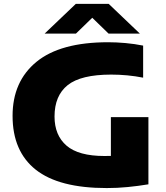

<svg xmlns="http://www.w3.org/2000/svg" viewBox="-20 -970 866 1000"><path d="M536 9.5Q287 9.5 166.2 -86.2Q45.5 -182 45.5 -366.5Q45.5 -546 170 -648Q294.5 -750 543 -750Q585.5 -750 633.2 -745.8Q681 -741.5 725.5 -732.5V-565.5Q685.5 -573.5 643.2 -577.5Q601 -581.5 559 -581.5Q401.5 -581.5 332.8 -526.8Q264 -472 264 -363Q264 -265.5 326.5 -211.5Q389 -157.5 524 -157.5Q540.5 -157.5 557.5 -158V-360H753V-10Q698.5 -1 645 4.2Q591.5 9.5 536 9.5ZM212.5 -795 375 -950H546L708.5 -795H545.5L460.5 -877.5L375.5 -795Z"/></svg>

Font: Encode Sans Expanded Expanded ExtraBold
Style: Regular
Weight: 800
Width: 7
Designer: Multiple Designers
Foundry: Impallari Type
Version: Version 3.000; ttfautohint (v1.8.3) -l 8 -r 50 -G 200 -x 14 